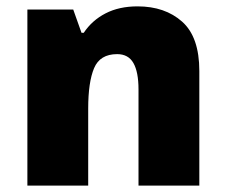

<svg xmlns="http://www.w3.org/2000/svg" viewBox="-20 -583 710 603"><path d="M412 -563Q498 -563 552 -515Q606 -467 606 -360V0H415V-302Q415 -357 399 -385Q383 -413 348 -413Q294 -413 275.5 -369Q257 -325 257 -242V0H66V-553H210L236 -480H243Q269 -519 311.5 -541Q354 -563 412 -563Z"/></svg>

Font: Noto Sans Oriya Blk
Style: Regular
Weight: 900
Designer: Amélie Bonet and Sol Matas
Foundry: Google LLC
Version: Version 2.006; ttfautohint (v1.8.4.7-5d5b)